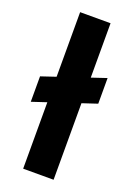

<svg xmlns="http://www.w3.org/2000/svg" viewBox="-140 -775 578 830"><g transform="rotate(20 149.5 -360.0)"><path d="M11 -283V-400L288 -493V-375ZM79 0V-720H219V0Z"/></g></svg>

Font: DM Sans 17pt ExtraBold
Style: Regular
Weight: 800
Version: Version 4.004;gftools[0.9.30]